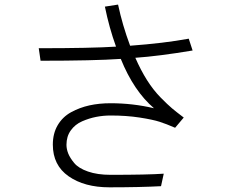

<svg xmlns="http://www.w3.org/2000/svg" viewBox="-20 -759 1040 825"><path d="M146.5 -551.8Q372.1 -551.8 478.5 -558.6Q449.2 -639.6 430.7 -730.5L487.3 -739.3Q505.9 -651.4 539.1 -562.5Q684.6 -573.2 791 -592.8L807.6 -542Q661.1 -517.6 561.5 -510.7Q585 -457 611.8 -414.6Q638.7 -372.1 669.9 -340.3Q701.2 -308.6 719.2 -293.5Q737.3 -278.3 769.5 -253.9L732.4 -210Q694.3 -226.6 665.5 -235.8Q636.7 -245.1 580.1 -253.9Q523.4 -262.7 455.1 -262.7Q423.8 -262.7 393.6 -256.8Q363.3 -251 333 -237.8Q302.7 -224.6 284.2 -198.7Q265.6 -172.9 265.6 -136.7Q265.6 -119.1 272.9 -100.1Q280.3 -81.1 298.8 -58.6Q317.4 -36.1 357.9 -22Q398.4 -7.8 455.1 -7.8Q614.3 -7.8 683.6 -12.7L671.9 41Q580.1 45.9 450.2 45.9Q342.8 45.9 274.9 -1.5Q207 -48.8 207 -137.7Q207 -185.5 228 -221.2Q249 -256.8 285.6 -276.9Q322.3 -296.9 364.3 -306.2Q406.2 -315.4 455.1 -315.4Q550.8 -315.4 641.6 -293.9Q554.7 -368.2 499 -505.9Q383.8 -498 154.3 -498Z"/></svg>

Font: Gothic A1 Light
Style: Regular
Weight: 300
Version: Version 2.50